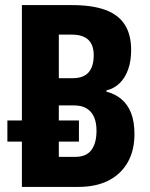

<svg xmlns="http://www.w3.org/2000/svg" viewBox="-20 -734 591 754"><path d="M66 0V-178H9V-261H66V-714H263Q341 -714 392.5 -695.5Q444 -677 469.5 -638Q495 -599 495 -537Q495 -495 483.5 -462Q472 -429 450 -407.5Q428 -386 398 -379V-374Q433 -365 457.5 -344Q482 -323 495 -289.5Q508 -256 508 -207Q508 -143 481.5 -96.5Q455 -50 406 -25Q357 0 288 0ZM276 -118Q319 -118 339 -145Q359 -172 359 -221Q359 -252 349.5 -274Q340 -296 320.5 -308Q301 -320 271 -320H211V-261H290V-178H211V-118ZM266 -427Q308 -427 328 -450Q348 -473 348 -517Q348 -558 326.5 -578Q305 -598 262 -598H211V-427Z"/></svg>

Font: Noto Sans Display Condensed
Style: Bold
Weight: 700
Width: 3
Designer: Monotype Design Team
Foundry: Monotype Imaging Inc.
Version: Version 2.003